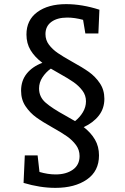

<svg xmlns="http://www.w3.org/2000/svg" viewBox="-20 -729 603 929"><path d="M459 23Q459 99 400.5 139.5Q342 180 248 180Q174 180 94 156L100 23H162L171 103Q212 115 249 115Q300 115 332.5 92Q365 69 365 26Q365 -4 347.5 -27.5Q330 -51 304.5 -69Q279 -87 236 -111Q186 -139 155.5 -161Q125 -183 103.5 -215Q82 -247 82 -290Q82 -339 109.5 -373Q137 -407 185 -425Q148 -453 128 -486Q108 -519 108 -562Q108 -632 160.5 -670.5Q213 -709 300 -709Q377 -709 461 -682L456 -567H393L382 -633Q341 -644 306 -644Q257 -644 228.5 -623Q200 -602 200 -564Q200 -535 217 -512.5Q234 -490 259.5 -472.5Q285 -455 328 -431Q379 -403 410 -381Q441 -359 463 -326.5Q485 -294 485 -251Q485 -204 458 -169.5Q431 -135 385 -114Q420 -87 439.5 -53.5Q459 -20 459 23ZM296 -170 343 -143Q366 -161 381 -186Q396 -211 396 -239Q396 -268 378.5 -291Q361 -314 336 -331.5Q311 -349 266 -374L226 -397Q202 -380 185.5 -355Q169 -330 169 -301Q169 -260 200.5 -232.5Q232 -205 296 -170Z"/></svg>

Font: Bitter Pro Medium
Style: Regular
Weight: 500
Designer: Sol Matas, and Bitter project Authors
Foundry: Sol Matas
Version: Version 1.010